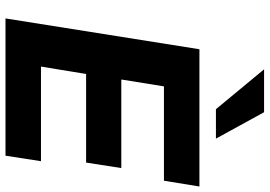

<svg xmlns="http://www.w3.org/2000/svg" viewBox="-161 -819 980 698"><g transform="rotate(90 329.0 -470.0)"><path d="M47 0 159 -705H658L637 -576H294L269 -421H591L571 -293H249L222 -129H566L546 0ZM377 -765 232 -940H388L484 -765Z"/></g></svg>

Font: Nunito Sans 8pt ExtraBold
Style: Italic
Weight: 800
Italic angle: -9°
Version: Version 3.101;gftools[0.9.27]